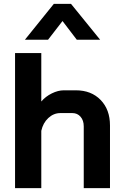

<svg xmlns="http://www.w3.org/2000/svg" viewBox="-20 -975 642 995"><path d="M58 -700H194V-449Q216 -475 248.5 -491Q281 -507 311 -507H373Q453 -507 501.5 -457Q550 -407 550 -325V0H414V-320Q414 -351 397.5 -370Q381 -389 355 -389H293Q258 -389 230.5 -363.5Q203 -338 194 -297V0H58ZM259 -955H348L499 -769H378L304 -866L229 -769H109Z"/></svg>

Font: Bai Jamjuree
Style: Bold
Weight: 700
Designer: Katatrad Aksorn Co.,Ltd.
Foundry: Cadson Demak Co.,Ltd.
Version: Version 1.000; ttfautohint (v1.6)